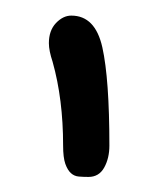

<svg xmlns="http://www.w3.org/2000/svg" viewBox="-20 -660 208 251"><path d="M62.5 -469.7Q62.5 -530.3 48.8 -579.1Q43.9 -593.8 43.9 -603.5Q43.9 -620.1 53.2 -629.9Q62.5 -639.6 73.2 -639.6Q104.5 -639.6 113.8 -598.1Q123 -556.6 123 -469.7Q123 -453.1 116.2 -440.9Q109.4 -428.7 95.7 -428.7Q88.9 -428.7 83 -429.2Q77.1 -429.7 72.8 -433.6Q68.4 -437.5 65.4 -445.8Q62.5 -454.1 62.5 -469.7Z"/></svg>

Font: Hi Melody
Style: Regular
Weight: 400
Designer: YoonDesign Inc.
Foundry: YoonDesign Inc.
Version: Version 3.00